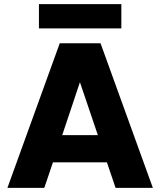

<svg xmlns="http://www.w3.org/2000/svg" viewBox="-20 -912 777 932"><path d="M541 0C541 0 722 0 722 0C722 0 468 -702 468 -702C468 -702 270 -702 270 -702C270 -702 16 0 16 0C16 0 195 0 195 0C195 0 237 -124 237 -124C237 -124 499 -124 499 -124C499 -124 541 0 541 0ZM282 -256C282 -256 368 -513 368 -513C368 -513 455 -256 455 -256C455 -256 282 -256 282 -256ZM169 -892C169 -892 169 -774 169 -774C169 -774 569 -774 569 -774C569 -774 569 -892 569 -892C569 -892 169 -892 169 -892Z"/></svg>

Font: Girnar Poppins
Style: Bold
Weight: 500
Designer: Ninad Kale (Devanagari), Jonny Pinhorn (Latin)
Foundry: Indian Type Foundry
Version: ""